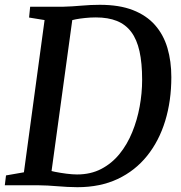

<svg xmlns="http://www.w3.org/2000/svg" viewBox="-25 -771 753 799"><path d="M100.5 -743H237.5Q275 -744 313.8 -747.5Q352.5 -751 390.5 -751Q471.5 -751 528 -729Q584.5 -707 620 -666.8Q655.5 -626.5 671.8 -571.2Q688 -516 688 -450Q688 -351.5 662.5 -268Q637 -184.5 587.2 -122.5Q537.5 -60.5 464.8 -26.2Q392 8 297 8Q276 8 255.2 6.8Q234.5 5.5 214 4Q193.5 2.5 173.8 1.2Q154 0 135 0H-5L0 -41L74.5 -54L160.5 -687.5L96 -698ZM184.5 -22.5 171 -65Q181 -60.5 203.5 -56Q226 -51.5 251.5 -48.2Q277 -45 295.5 -45Q352.5 -45 396.5 -68Q440.5 -91 472.5 -130.5Q504.5 -170 525.2 -220.8Q546 -271.5 556.2 -327.5Q566.5 -383.5 566.5 -439Q566.5 -508.5 555.5 -557.8Q544.5 -607 521.2 -638Q498 -669 461.5 -683.8Q425 -698.5 374 -698.5Q351.5 -698.5 329.8 -696.2Q308 -694 291 -690.8Q274 -687.5 263.5 -684.5L280 -718.5Z"/></svg>

Font: Merriweather 20pt Medium
Style: Italic
Weight: 500
Italic angle: -7.8°
Version: Version 2.101